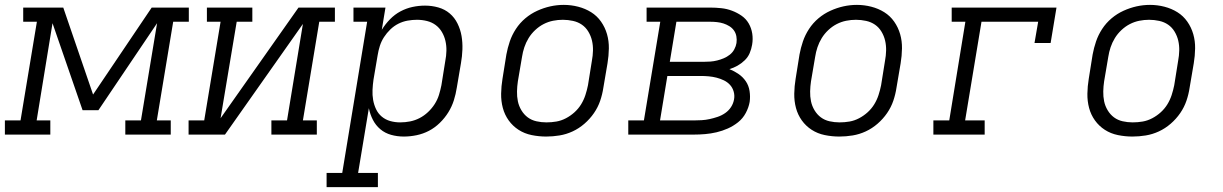

<svg xmlns="http://www.w3.org/2000/svg" viewBox="-35 -551 5005 786"><path d="M-15 0V-58H49L116 -462H60V-520H224L346 -164L586 -520H738V-462H674L607 -58H664V0H478V-58H542L608 -456L368 -100H303L180 -456L115 -58H171V0Z M737 0V-58H801L868 -462H812V-520H998V-462H934L868 -67L1187 -520H1336V-462H1272L1205 -58H1262V0H1076V-58H1140L1205 -453L886 0Z M1302 215V157H1366L1468 -462H1412V-520H1543L1528 -429Q1542 -452 1561.5 -472Q1581 -492 1604.5 -504.5Q1628 -517 1653.5 -522.5Q1679 -528 1705 -528Q1733 -528 1759.5 -520.5Q1786 -513 1806 -496Q1826 -479 1838 -454.5Q1850 -430 1854.5 -403.5Q1859 -377 1858 -348.5Q1857 -320 1852 -292L1835 -192Q1831 -166 1823 -140.5Q1815 -115 1800.5 -91.5Q1786 -68 1765.5 -48Q1745 -28 1721 -15.5Q1697 -3 1670.5 2.5Q1644 8 1618 8Q1591 8 1566 1Q1541 -6 1522 -22Q1503 -38 1491.5 -60.5Q1480 -83 1475 -108L1431 157H1512V215ZM1603 -50Q1624 -50 1644 -54Q1664 -58 1682.5 -67.5Q1701 -77 1717 -92Q1733 -107 1744.5 -125Q1756 -143 1762 -162.5Q1768 -182 1772 -202L1788 -302Q1792 -322 1792.5 -343Q1793 -364 1788.5 -383.5Q1784 -403 1774 -420Q1764 -437 1748.5 -448.5Q1733 -460 1713 -465Q1693 -470 1672 -470Q1653 -470 1633.5 -466.5Q1614 -463 1596 -454Q1578 -445 1563 -430.5Q1548 -416 1537 -399Q1526 -382 1520 -363Q1514 -344 1511 -325L1494 -225Q1491 -204 1490 -183Q1489 -162 1492.5 -142Q1496 -122 1504.5 -104Q1513 -86 1528 -73.5Q1543 -61 1562.5 -55.5Q1582 -50 1603 -50Z M2201 8Q2171 8 2141.5 2Q2112 -4 2088 -19.5Q2064 -35 2047.5 -58Q2031 -81 2023.5 -109Q2016 -137 2016.5 -167.5Q2017 -198 2022 -228L2038 -328Q2043 -355 2052 -381.5Q2061 -408 2077 -432.5Q2093 -457 2115.5 -476Q2138 -495 2164.5 -507Q2191 -519 2218 -525Q2245 -531 2273 -531Q2303 -531 2332 -523.5Q2361 -516 2385 -501Q2409 -486 2425.5 -462.5Q2442 -439 2450 -411Q2458 -383 2457.5 -352.5Q2457 -322 2452 -292L2435 -192Q2431 -165 2422 -138.5Q2413 -112 2396.5 -88Q2380 -64 2357.5 -44.5Q2335 -25 2309 -13Q2283 -1 2255.5 3.5Q2228 8 2201 8ZM2202 -50Q2223 -50 2243 -53.5Q2263 -57 2282 -67Q2301 -77 2317 -91.5Q2333 -106 2344 -124Q2355 -142 2361.5 -162Q2368 -182 2372 -202L2388 -302Q2392 -323 2392.5 -344Q2393 -365 2388.5 -384.5Q2384 -404 2373.5 -421.5Q2363 -439 2347 -450Q2331 -461 2310.5 -465.5Q2290 -470 2269 -470Q2249 -470 2229 -466Q2209 -462 2190.5 -452.5Q2172 -443 2156 -428Q2140 -413 2129 -395Q2118 -377 2111.5 -357.5Q2105 -338 2102 -318L2085 -218Q2082 -198 2081.5 -177Q2081 -156 2085 -136.5Q2089 -117 2099.5 -99.5Q2110 -82 2125.5 -70.5Q2141 -59 2161 -54.5Q2181 -50 2202 -50Z M2537 0V-58H2601L2668 -462H2612V-520H2872Q2895 -520 2918 -517.5Q2941 -515 2962 -507Q2983 -499 3001 -486.5Q3019 -474 3030 -455Q3041 -436 3044.5 -413.5Q3048 -391 3044 -368Q3041 -350 3034 -333.5Q3027 -317 3013.5 -304Q3000 -291 2984 -282Q2968 -273 2951 -268Q2971 -260 2988.5 -248Q3006 -236 3018 -218.5Q3030 -201 3033.5 -178.5Q3037 -156 3034 -134Q3030 -111 3018 -88.5Q3006 -66 2986.5 -50.5Q2967 -35 2944.5 -25Q2922 -15 2898.5 -9.5Q2875 -4 2851.5 -2Q2828 0 2805 0ZM2707 -298H2847Q2860 -298 2873.5 -299Q2887 -300 2901 -303.5Q2915 -307 2928 -312.5Q2941 -318 2952.5 -327Q2964 -336 2971 -349Q2978 -362 2980 -375Q2982 -389 2979.5 -402.5Q2977 -416 2969.5 -426.5Q2962 -437 2950.5 -444Q2939 -451 2926.5 -455Q2914 -459 2900 -460.5Q2886 -462 2872 -462H2734ZM2805 -58Q2821 -58 2837.5 -59Q2854 -60 2870 -63.5Q2886 -67 2902.5 -72.5Q2919 -78 2933.5 -88Q2948 -98 2957.5 -112.5Q2967 -127 2970 -144Q2973 -160 2968.5 -176Q2964 -192 2953.5 -203.5Q2943 -215 2928.5 -222Q2914 -229 2898.5 -233Q2883 -237 2866.5 -238.5Q2850 -240 2833 -240H2697L2667 -58Z M3401 8Q3371 8 3341.5 2Q3312 -4 3288 -19.5Q3264 -35 3247.5 -58Q3231 -81 3223.5 -109Q3216 -137 3216.5 -167.5Q3217 -198 3222 -228L3238 -328Q3243 -355 3252 -381.5Q3261 -408 3277 -432.5Q3293 -457 3315.5 -476Q3338 -495 3364.5 -507Q3391 -519 3418 -525Q3445 -531 3473 -531Q3503 -531 3532 -523.5Q3561 -516 3585 -501Q3609 -486 3625.5 -462.5Q3642 -439 3650 -411Q3658 -383 3657.5 -352.5Q3657 -322 3652 -292L3635 -192Q3631 -165 3622 -138.5Q3613 -112 3596.5 -88Q3580 -64 3557.5 -44.5Q3535 -25 3509 -13Q3483 -1 3455.5 3.5Q3428 8 3401 8ZM3402 -50Q3423 -50 3443 -53.5Q3463 -57 3482 -67Q3501 -77 3517 -91.5Q3533 -106 3544 -124Q3555 -142 3561.5 -162Q3568 -182 3572 -202L3588 -302Q3592 -323 3592.5 -344Q3593 -365 3588.5 -384.5Q3584 -404 3573.5 -421.5Q3563 -439 3547 -450Q3531 -461 3510.5 -465.5Q3490 -470 3469 -470Q3449 -470 3429 -466Q3409 -462 3390.5 -452.5Q3372 -443 3356 -428Q3340 -413 3329 -395Q3318 -377 3311.5 -357.5Q3305 -338 3302 -318L3285 -218Q3282 -198 3281.5 -177Q3281 -156 3285 -136.5Q3289 -117 3299.5 -99.5Q3310 -82 3325.5 -70.5Q3341 -59 3361 -54.5Q3381 -50 3402 -50Z M3786 0V-58H3851L3917 -462H3861V-520H4290L4266 -375H4200L4215 -462H3983L3916 -58H3996V0Z M4601 8Q4571 8 4541.5 2Q4512 -4 4488 -19.5Q4464 -35 4447.5 -58Q4431 -81 4423.5 -109Q4416 -137 4416.5 -167.5Q4417 -198 4422 -228L4438 -328Q4443 -355 4452 -381.5Q4461 -408 4477 -432.5Q4493 -457 4515.5 -476Q4538 -495 4564.5 -507Q4591 -519 4618 -525Q4645 -531 4673 -531Q4703 -531 4732 -523.5Q4761 -516 4785 -501Q4809 -486 4825.5 -462.5Q4842 -439 4850 -411Q4858 -383 4857.5 -352.5Q4857 -322 4852 -292L4835 -192Q4831 -165 4822 -138.5Q4813 -112 4796.5 -88Q4780 -64 4757.5 -44.5Q4735 -25 4709 -13Q4683 -1 4655.5 3.5Q4628 8 4601 8ZM4602 -50Q4623 -50 4643 -53.5Q4663 -57 4682 -67Q4701 -77 4717 -91.5Q4733 -106 4744 -124Q4755 -142 4761.5 -162Q4768 -182 4772 -202L4788 -302Q4792 -323 4792.5 -344Q4793 -365 4788.5 -384.5Q4784 -404 4773.5 -421.5Q4763 -439 4747 -450Q4731 -461 4710.5 -465.5Q4690 -470 4669 -470Q4649 -470 4629 -466Q4609 -462 4590.5 -452.5Q4572 -443 4556 -428Q4540 -413 4529 -395Q4518 -377 4511.5 -357.5Q4505 -338 4502 -318L4485 -218Q4482 -198 4481.5 -177Q4481 -156 4485 -136.5Q4489 -117 4499.5 -99.5Q4510 -82 4525.5 -70.5Q4541 -59 4561 -54.5Q4581 -50 4602 -50Z"/></svg>

Font: Iosevka Etoile Light Oblique
Style: Regular
Weight: 300
Italic angle: -9°
Designer: Belleve Invis
Foundry: Belleve Invis
Version: Version 15.5.2; ttfautohint (v1.8.4)